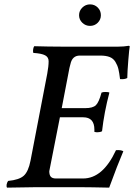

<svg xmlns="http://www.w3.org/2000/svg" viewBox="-20 -859 615 881"><path d="M263.2 -362.8H371.1Q406.2 -362.8 420.2 -376.5Q434.1 -390.1 445.8 -434.1Q451.7 -437 463.9 -437Q477.5 -437 481.9 -434.1Q458 -343.3 448.2 -256.8Q439.9 -252 425.8 -252Q420.9 -252 413.1 -253.9V-264.2Q413.1 -320.8 361.8 -320.8H254.9L206.1 -73.2Q206.1 -56.2 213.1 -48.1Q220.2 -40 236.8 -40H360.8Q452.1 -40 512.2 -169.9Q534.2 -171.9 545.9 -165Q519 -102.1 481 2Q479 2 457 1.5Q435.1 1 405.5 0.5Q376 0 356 0H139.2Q96.2 0 12.2 2Q8.8 -3.9 10.5 -12.7Q12.2 -21.5 17.1 -28.8Q68.4 -33.7 89.4 -53Q110.4 -72.3 120.1 -122.1L196.8 -521Q203.1 -554.7 203.1 -578.1Q203.1 -596.7 187 -605.2Q170.9 -613.8 132.8 -616.2Q130.4 -624 132.3 -634Q134.3 -644 137.2 -647Q203.6 -645 259.8 -645H523.9Q547.9 -645 570.8 -648.9Q575.2 -648.9 575.2 -645Q573.2 -637.2 568.8 -583.7Q564.5 -530.3 564 -501Q551.8 -494.1 530.8 -496.1Q527.3 -525.4 523.2 -542.5Q519 -559.6 509.5 -575.2Q500 -590.8 483.2 -597.4Q466.3 -604 439.9 -604H346.2Q311.5 -604 303.2 -564.9L298.8 -547.9ZM342.8 -789.1Q342.8 -809.6 357.7 -824.2Q372.6 -838.9 393.1 -838.9Q414.1 -838.9 428.5 -824.5Q442.9 -810.1 442.9 -789.1Q442.9 -769 428.5 -754.6Q414.1 -740.2 393.1 -740.2Q372.6 -740.2 357.7 -754.6Q342.8 -769 342.8 -789.1Z"/></svg>

Font: Common Serif Medium
Style: Italic
Weight: 500
Italic angle: -12°
Designer: Philipp H. Poll, Khaled Hosny
Foundry: Stefan Peev, Context Ltd.
Version: Version 1.026